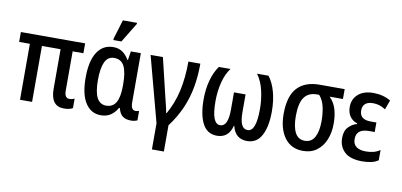

<svg xmlns="http://www.w3.org/2000/svg" viewBox="-85 -1059 3245 1551"><g transform="rotate(10 1537.0 -283.0)"><path d="M464 8Q356 8 356 -135V-459H203V0H104V-459H16V-540H543V-459H455V-138Q455 -105 465.5 -90.5Q476 -76 494 -76Q517 -76 537 -86V-8Q511 8 464 8Z M768 10Q687 10 641 -61Q595 -132 595 -268Q595 -406 642 -478Q689 -550 773 -550Q817 -550 848 -529Q879 -508 902 -469H907L918 -540H1000V-138Q1000 -73 1038 -73Q1053 -73 1067 -78V-1Q1061 3 1045 6.5Q1029 10 1017 10Q973 10 947 -9Q921 -28 910 -74H903Q881 -34 847.5 -12Q814 10 768 10ZM797 -74Q851 -74 877 -118Q903 -162 903 -255V-268Q903 -368 878 -416.5Q853 -465 795 -465Q743 -465 719.5 -414Q696 -363 696 -267Q696 -168 721 -121Q746 -74 797 -74ZM763 -606V-618L811 -776H927V-767L829 -606Z M1223 210V-4L1080 -540H1181L1257 -223Q1265 -189 1273.5 -155.5Q1282 -122 1285 -99H1289Q1342 -191 1366 -299Q1390 -407 1390 -540H1488Q1488 -436 1471.5 -345Q1455 -254 1418.5 -170.5Q1382 -87 1321 -5V210Z M1720 10Q1640 10 1602 -62.5Q1564 -135 1564 -261Q1564 -347 1584 -419Q1604 -491 1640 -540H1735Q1698 -491 1679.5 -417.5Q1661 -344 1661 -263Q1661 -78 1731 -78Q1796 -78 1796 -217V-359H1891V-217Q1891 -145 1907 -111.5Q1923 -78 1957 -78Q2026 -78 2026 -262Q2026 -340 2008.5 -414.5Q1991 -489 1953 -540H2047Q2085 -491 2104.5 -418.5Q2124 -346 2124 -261Q2124 -134 2085 -62Q2046 10 1966 10Q1920 10 1889 -15Q1858 -40 1845 -93H1842Q1816 10 1720 10Z M2426 10Q2328 10 2274.5 -63Q2221 -136 2221 -258Q2221 -404 2284 -472Q2347 -540 2466 -540H2672V-459H2563Q2602 -420 2617.5 -367.5Q2633 -315 2633 -250Q2633 -175 2608.5 -116.5Q2584 -58 2538 -24Q2492 10 2426 10ZM2426 -73Q2481 -73 2507 -121Q2533 -169 2533 -254Q2533 -312 2521.5 -367Q2510 -422 2477 -459H2458Q2389 -459 2355 -411Q2321 -363 2321 -258Q2321 -170 2346.5 -121.5Q2372 -73 2426 -73Z M2912 10Q2813 10 2766.5 -34Q2720 -78 2720 -148Q2720 -207 2750.5 -238.5Q2781 -270 2820 -280V-285Q2782 -296 2759.5 -327.5Q2737 -359 2737 -406Q2737 -470 2782 -510Q2827 -550 2906 -550Q2987 -550 3049 -513L3021 -436Q2972 -468 2919 -468Q2875 -468 2854 -448.5Q2833 -429 2833 -394Q2833 -319 2924 -319H2971V-241H2924Q2821 -241 2821 -157Q2821 -115 2849 -94.5Q2877 -74 2926 -74Q2957 -74 2986 -80.5Q3015 -87 3043 -106V-22Q3018 -4 2983.5 3Q2949 10 2912 10Z"/></g></svg>

Font: Noto Sans Condensed Medium
Style: Regular
Weight: 500
Width: 3
Designer: Monotype Design Team
Foundry: Monotype Imaging Inc.
Version: Version 2.013; ttfautohint (v1.8.4.7-5d5b)